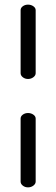

<svg xmlns="http://www.w3.org/2000/svg" viewBox="-20 -788 243 829"><path d="M69 -4V-276Q69 -286 78.5 -293Q88 -300 101 -300Q114 -300 124 -293Q134 -286 134 -276V-4Q134 6 124 13.5Q114 21 101 21Q88 21 78.5 13.5Q69 6 69 -4ZM69 -472V-744Q69 -754 78.5 -761Q88 -768 101 -768Q114 -768 124 -761Q134 -754 134 -744V-472Q134 -462 124 -454.5Q114 -447 101 -447Q88 -447 78.5 -454.5Q69 -462 69 -472Z"/></svg>

Font: Terminal Dosis
Style: Regular
Weight: 400
Designer: Edgar Tolentino, Pablo Impallari, Igino Marini
Foundry: Edgar Tolentino, Pablo Impallari, Igino Marini
Version: Version 1.007